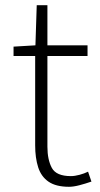

<svg xmlns="http://www.w3.org/2000/svg" viewBox="-20 -704 383 737"><path d="M245 13Q195 13 166.5 -6.5Q138 -26 126.5 -62Q115 -98 115 -146V-489H32V-525L116 -530L121 -684H162V-530H316V-489H162V-141Q162 -91 179 -59.5Q196 -28 252 -28Q267 -28 285.5 -33Q304 -38 318 -45L331 -7Q308 1 285 7Q262 13 245 13Z"/></svg>

Font: Noto Sans SC Thin ExtraLight
Style: Regular
Weight: 250
Version: Version 2.004-H2;hotconv 1.0.118;makeotfexe 2.5.65603